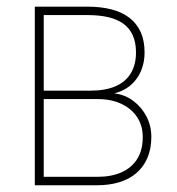

<svg xmlns="http://www.w3.org/2000/svg" viewBox="-20 -548 524 568"><path d="M268.1 -254.9H101.1L100.1 -279.8H247.1Q291.5 -279.8 321.5 -292.7Q351.6 -305.7 366.9 -331.1Q382.3 -356.4 382.3 -393.1Q382.3 -421.9 373 -442.9Q363.8 -463.9 345.7 -477.3Q327.6 -490.7 300.8 -497.1Q273.9 -503.4 238.8 -503.4H109.4V0H83V-528.3H238.8Q278.3 -528.3 309.6 -520.3Q340.8 -512.2 362.8 -495.4Q384.8 -478.5 396.2 -453.1Q407.7 -427.7 407.7 -392.6Q407.7 -368.2 400.4 -346.7Q393.1 -325.2 378.9 -308.3Q364.7 -291.5 344.2 -281.2Q323.7 -271 296.9 -268.6ZM268.1 0H96.7L98.6 -24.9H268.1Q309.6 -24.9 339.6 -38.3Q369.6 -51.8 386 -77.9Q402.3 -104 402.3 -142.6Q402.3 -175.8 386 -200.9Q369.6 -226.1 339.6 -240.5Q309.6 -254.9 268.1 -254.9H154.8L155.8 -279.8H304.7L319.8 -271.5Q350.6 -267.6 375 -249Q399.4 -230.5 413.6 -202.9Q427.7 -175.3 427.7 -143.1Q427.7 -107.4 416 -80.6Q404.3 -53.7 383.1 -35.6Q361.8 -17.6 332.5 -8.8Q303.2 0 268.1 0Z"/></svg>

Font: Roboto Condensed Thin
Style: Regular
Weight: 250
Width: 3
Designer: Christian Robertson
Foundry: Google
Version: Version 3.009; 2024